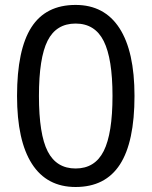

<svg xmlns="http://www.w3.org/2000/svg" viewBox="-20 -745 612 775"><path d="M522.9 -357.9Q522.9 -171.9 464.1 -81.1Q405.3 9.8 285.2 9.8Q168.9 9.8 108.9 -83.7Q48.8 -177.2 48.8 -357.9Q48.8 -544.4 106.7 -634.8Q164.6 -725.1 285.2 -725.1Q401.4 -725.1 462.2 -631.3Q522.9 -537.6 522.9 -357.9ZM137.2 -357.9Q137.2 -202.6 172.6 -133.8Q208 -64.9 285.2 -64.9Q363.3 -64.9 398.7 -135.5Q434.1 -206.1 434.1 -357.9Q434.1 -508.3 398.7 -579.1Q363.3 -649.9 285.2 -649.9Q207 -649.9 172.1 -580.6Q137.2 -511.2 137.2 -357.9Z"/></svg>

Font: Noto Sans Historic
Style: Regular
Weight: 400
Designer: Monotype Design Team
Foundry: Monotype Imaging Inc.
Version: Version 0.71 uh